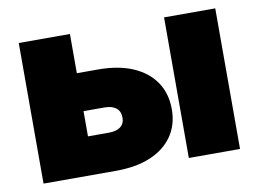

<svg xmlns="http://www.w3.org/2000/svg" viewBox="-64 -632 976 725"><g transform="rotate(-10 424.5 -269.5)"><path d="M161.1 -388.7H325.7Q402.8 -388.7 458.3 -365Q513.7 -341.3 543.7 -297.4Q573.7 -253.4 573.7 -192.4Q573.7 -133.3 543.7 -89.8Q513.7 -46.4 458.3 -23.2Q402.8 0 325.7 0H47.9V-539.1H244.1V-146.5H324.2Q353.5 -146.5 369.1 -158.7Q384.8 -170.9 384.8 -193.8Q384.8 -217.8 369.1 -230.5Q353.5 -243.2 324.2 -243.2H161.1ZM605 0V-539.1H801.3V0Z"/></g></svg>

Font: Inter 18pt Black
Style: Regular
Weight: 900
Designer: Rasmus Andersson
Foundry: rsms
Version: Version 4.001;git-66647c0bb